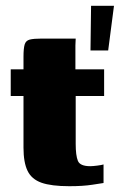

<svg xmlns="http://www.w3.org/2000/svg" viewBox="-20 -638 413 662"><path d="M219 4Q157 4 123 -8Q89 -20 75 -49Q61 -78 61 -129V-307H17V-399H61V-442Q61 -471 65 -484.5Q69 -498 82.5 -501.5Q96 -505 124 -505H241Q241 -500 240.5 -494Q240 -488 240 -481V-399H339V-307H241V-142Q241 -102 248.5 -83.5Q256 -65 291 -65Q300 -65 315.5 -67Q331 -69 337 -71V-7Q330 -6 298 -1Q266 4 219 4ZM292 -464 294 -618H373L353 -464Z"/></svg>

Font: Genos ExtraBold
Style: Regular
Weight: 800
Designer: Robert E. Leuschke
Foundry: Robert E. Leuschke
Version: Version 1.010